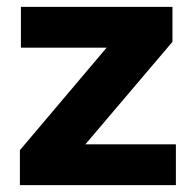

<svg xmlns="http://www.w3.org/2000/svg" viewBox="-20 -540 571 560"><path d="M38 0H493V-119H229L483 -418V-520H41V-401H291L38 -102Z"/></svg>

Font: Aspekta 750
Style: Regular
Weight: 750
Designer: Ivo Dolenc
Version: Version 2.000